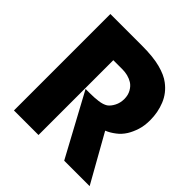

<svg xmlns="http://www.w3.org/2000/svg" viewBox="-194 -891 1042 1042"><g transform="rotate(45 326.5 -370.0)"><path d="M67.4 0Q114.3 0 255.9 0Q255.9 -143.6 255.9 -574.2Q273.4 -574.2 326.2 -574.2Q345.7 -574.2 366.2 -569.3Q387.7 -563.5 403.3 -553.7Q421.9 -542 434.6 -519.5Q447.3 -497.1 447.3 -467.8Q447.3 -437.5 434.6 -413.1Q421.9 -388.7 405.3 -377Q386.7 -365.2 356.4 -361.3Q327.1 -357.4 291 -357.4Q280.3 -357.4 259.8 -357.4Q308.6 -267.6 453.1 0Q502 0 648.4 0Q609.4 -68.4 495.1 -272.5Q521.5 -283.2 546.9 -302.7Q572.3 -321.3 590.8 -350.6Q606.4 -376 617.2 -409.2Q627.9 -442.4 627.9 -485.4Q627.9 -545.9 606.4 -598.6Q585 -651.4 538.1 -686.5Q506.8 -710.9 451.2 -725.6Q396.5 -740.2 308.6 -740.2Q228.5 -740.2 67.4 -740.2Q67.4 -693.4 67.4 -554.7Q67.4 -416 67.4 0Z"/></g></svg>

Font: Avakin
Style: Bold
Weight: 700
Designer: Herb Lubalin, Tom Carnase, Ed Benguiat, Adobe Type Staff
Version: Version 1.0